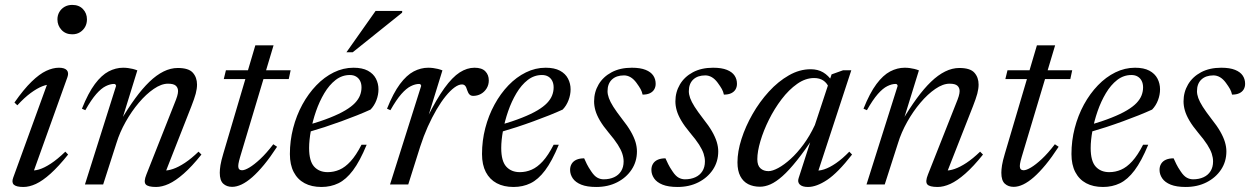

<svg xmlns="http://www.w3.org/2000/svg" viewBox="-20 -734 4974 764"><path d="M32.5 -27 171.5 -409.5 184.5 -397.5Q169.5 -399 148.5 -390.8Q127.5 -382.5 102.2 -364Q77 -345.5 49 -315L37.5 -326Q74.5 -379 105.8 -409.2Q137 -439.5 163.8 -452Q190.5 -464.5 214.5 -464.5Q237 -464.5 245.8 -454.8Q254.5 -445 248.5 -427.5L109 -38.5L99.5 -57Q114 -53.5 134.8 -59.5Q155.5 -65.5 182 -82.8Q208.5 -100 240 -130.5L251 -119Q213 -71.5 181.2 -43Q149.5 -14.5 123 -2.2Q96.5 10 73 10Q45 10 35.2 1Q25.5 -8 32.5 -27ZM208.5 -657Q208.5 -673 216 -686Q223.5 -699 236.8 -706.8Q250 -714.5 267.5 -714.5Q294.5 -714.5 310.2 -697.8Q326 -681 326 -657Q326 -640.5 318.8 -627.2Q311.5 -614 298.5 -605.8Q285.5 -597.5 267.5 -597.5Q241 -597.5 224.8 -615Q208.5 -632.5 208.5 -657Z M319.5 -295.5 306 -301.5Q331 -364 357.5 -399.5Q384 -435 412.2 -449.8Q440.5 -464.5 470 -464.5Q480.5 -464.5 489.8 -463.2Q499 -462 508.2 -459.8Q517.5 -457.5 526.5 -454L464.5 -253.5H460Q489.5 -303.5 518 -342.5Q546.5 -381.5 574.5 -408.5Q602.5 -435.5 630.8 -449.5Q659 -463.5 687.5 -463.5Q730.5 -463.5 747.2 -444.8Q764 -426 764 -397.5Q764 -381 758.8 -361.2Q753.5 -341.5 741.5 -311L634.5 -38.5L631.5 -55.5Q647.5 -54.5 668.8 -61.8Q690 -69 715.8 -86Q741.5 -103 770 -130.5L781.5 -119Q743.5 -71.5 711 -43Q678.5 -14.5 651.5 -2.2Q624.5 10 601 10Q568.5 10 559.8 -0.5Q551 -11 562.5 -39.5L674 -321.5Q681.5 -339.5 685 -351.2Q688.5 -363 688.5 -371.5Q688.5 -385 679.5 -393Q670.5 -401 648.5 -401Q622 -401 591.8 -380.2Q561.5 -359.5 532.5 -325.2Q503.5 -291 480 -249.2Q456.5 -207.5 443.5 -165L390.5 0H318L442 -392.5Q441.5 -395 439.8 -397.5Q438 -400 434 -400Q418.5 -400 400.8 -391.2Q383 -382.5 363 -359.8Q343 -337 319.5 -295.5Z M870.5 -419.5 879 -454.5H1136.5L1129 -419.5ZM935.5 -109.5Q933 -100.5 931.2 -93.8Q929.5 -87 928.8 -82Q928 -77 928 -73Q928 -64.5 932 -60.5Q936 -56.5 943 -56.5Q954 -56.5 972.5 -67.5Q991 -78.5 1015.5 -101.2Q1040 -124 1067.5 -160L1082.5 -150Q1055.5 -108.5 1030.8 -78.5Q1006 -48.5 983.8 -29Q961.5 -9.5 941.5 0Q921.5 9.5 903.5 9.5Q882 9.5 868.2 -3.2Q854.5 -16 854.5 -46.5Q854.5 -59 857.2 -76.5Q860 -94 868.5 -122.5L996 -553.5H1068.5Z M1372 -435.5Q1341 -435.5 1315.5 -415.8Q1290 -396 1270.5 -363.2Q1251 -330.5 1237.5 -291.5Q1224 -252.5 1217 -214Q1210 -175.5 1210 -145Q1210 -93 1230 -71Q1250 -49 1284 -49Q1308.5 -49 1331 -58.8Q1353.5 -68.5 1375.2 -92.2Q1397 -116 1418.5 -158H1439Q1412 -92.5 1384.5 -56Q1357 -19.5 1326.5 -4.8Q1296 10 1259 10Q1220 10 1192 -5Q1164 -20 1148.8 -49.2Q1133.5 -78.5 1133.5 -121Q1133.5 -174 1146.5 -224.2Q1159.5 -274.5 1183.2 -318Q1207 -361.5 1238.8 -394.5Q1270.5 -427.5 1308.2 -446Q1346 -464.5 1386.5 -464.5Q1421.5 -464.5 1443.5 -452.8Q1465.5 -441 1475.8 -421.2Q1486 -401.5 1486 -378.5Q1486 -357 1477.8 -335.2Q1469.5 -313.5 1454.5 -298Q1430.5 -287 1401 -275.2Q1371.5 -263.5 1338.8 -251.5Q1306 -239.5 1271.5 -228.2Q1237 -217 1202.5 -207L1204.5 -236Q1256 -251 1293 -265.8Q1330 -280.5 1354.2 -295Q1378.5 -309.5 1392.5 -324.2Q1406.5 -339 1412.5 -354.5Q1418.5 -370 1418.5 -386Q1418.5 -401 1413 -412Q1407.5 -423 1397.2 -429.2Q1387 -435.5 1372 -435.5ZM1358.5 -526 1474.5 -690.5H1580.5L1580 -683.5L1383.5 -526Z M1656 -392.5Q1655.5 -395 1653.8 -397.5Q1652 -400 1648 -400Q1632.5 -400 1614.8 -391.2Q1597 -382.5 1577 -359.8Q1557 -337 1533.5 -295.5L1520 -301.5Q1545 -364 1571.5 -399.5Q1598 -435 1626.2 -449.8Q1654.5 -464.5 1684 -464.5Q1694.5 -464.5 1703.8 -463.2Q1713 -462 1722.2 -459.8Q1731.5 -457.5 1740.5 -454L1682.5 -266H1680Q1717 -340 1748.5 -383.5Q1780 -427 1809.2 -445.8Q1838.5 -464.5 1868 -464.5Q1897.5 -464.5 1911.2 -450.2Q1925 -436 1925 -414Q1925 -396 1916.2 -382Q1907.5 -368 1893.5 -360.2Q1879.5 -352.5 1863 -352.5Q1854 -352.5 1848.5 -357.8Q1843 -363 1839 -375Q1835.5 -387.5 1830.8 -392.8Q1826 -398 1818 -398Q1805 -398 1788.2 -385.8Q1771.5 -373.5 1753.2 -351Q1735 -328.5 1717 -297.8Q1699 -267 1682.2 -229.8Q1665.5 -192.5 1652 -150.5L1604.5 0H1532Z M2136.5 -435.5Q2105.5 -435.5 2080 -415.8Q2054.5 -396 2035 -363.2Q2015.5 -330.5 2002 -291.5Q1988.5 -252.5 1981.5 -214Q1974.5 -175.5 1974.5 -145Q1974.5 -93 1994.5 -71Q2014.5 -49 2048.5 -49Q2073 -49 2095.5 -58.8Q2118 -68.5 2139.8 -92.2Q2161.5 -116 2183 -158H2203.5Q2176.5 -92.5 2149 -56Q2121.5 -19.5 2091 -4.8Q2060.5 10 2023.5 10Q1984.5 10 1956.5 -5Q1928.5 -20 1913.2 -49.2Q1898 -78.5 1898 -121Q1898 -174 1911 -224.2Q1924 -274.5 1947.8 -318Q1971.5 -361.5 2003.2 -394.5Q2035 -427.5 2072.8 -446Q2110.5 -464.5 2151 -464.5Q2186 -464.5 2208 -452.8Q2230 -441 2240.2 -421.2Q2250.5 -401.5 2250.5 -378.5Q2250.5 -357 2242.2 -335.2Q2234 -313.5 2219 -298Q2195 -287 2165.5 -275.2Q2136 -263.5 2103.2 -251.5Q2070.5 -239.5 2036 -228.2Q2001.5 -217 1967 -207L1969 -236Q2020.5 -251 2057.5 -265.8Q2094.5 -280.5 2118.8 -295Q2143 -309.5 2157 -324.2Q2171 -339 2177 -354.5Q2183 -370 2183 -386Q2183 -401 2177.5 -412Q2172 -423 2161.8 -429.2Q2151.5 -435.5 2136.5 -435.5Z M2304.5 -104Q2309.5 -93 2315.2 -81Q2321 -69 2333 -51.5Q2345 -33.5 2357 -27Q2369 -20.5 2382 -20.5Q2405.5 -20.5 2423.5 -28.8Q2441.5 -37 2451.5 -53Q2461.5 -69 2461.5 -91.5Q2461.5 -106.5 2456.2 -122.5Q2451 -138.5 2438.2 -158.5Q2425.5 -178.5 2402.5 -205.5Q2380 -232.5 2367.2 -254.2Q2354.5 -276 2349.2 -294.5Q2344 -313 2344 -330.5Q2344 -367.5 2362 -398Q2380 -428.5 2413.8 -446.5Q2447.5 -464.5 2494 -464.5Q2528 -464.5 2549 -456Q2570 -447.5 2579.5 -433.2Q2589 -419 2589 -400.5Q2589 -388 2583.2 -378.2Q2577.5 -368.5 2566 -363Q2554.5 -357.5 2537 -357.5Q2534.5 -369.5 2529 -379.5Q2523.5 -389.5 2512.5 -404.5Q2501.5 -419.5 2489 -426.8Q2476.5 -434 2463 -434Q2432.5 -434 2415 -417.5Q2397.5 -401 2397.5 -371Q2397.5 -358.5 2402.8 -343.8Q2408 -329 2420.5 -309.2Q2433 -289.5 2455 -261Q2477 -233.5 2490 -210.8Q2503 -188 2508.8 -168.8Q2514.5 -149.5 2514.5 -131.5Q2514.5 -91 2493.2 -59Q2472 -27 2435.5 -8.5Q2399 10 2352.5 10Q2316 10 2293 0.8Q2270 -8.5 2259.2 -24.2Q2248.5 -40 2248.5 -58Q2248.5 -72 2255 -82.5Q2261.5 -93 2274 -98.5Q2286.5 -104 2304.5 -104Z M2628 -104Q2633 -93 2638.8 -81Q2644.5 -69 2656.5 -51.5Q2668.5 -33.5 2680.5 -27Q2692.5 -20.5 2705.5 -20.5Q2729 -20.5 2747 -28.8Q2765 -37 2775 -53Q2785 -69 2785 -91.5Q2785 -106.5 2779.8 -122.5Q2774.5 -138.5 2761.8 -158.5Q2749 -178.5 2726 -205.5Q2703.5 -232.5 2690.8 -254.2Q2678 -276 2672.8 -294.5Q2667.5 -313 2667.5 -330.5Q2667.5 -367.5 2685.5 -398Q2703.5 -428.5 2737.2 -446.5Q2771 -464.5 2817.5 -464.5Q2851.5 -464.5 2872.5 -456Q2893.5 -447.5 2903 -433.2Q2912.5 -419 2912.5 -400.5Q2912.5 -388 2906.8 -378.2Q2901 -368.5 2889.5 -363Q2878 -357.5 2860.5 -357.5Q2858 -369.5 2852.5 -379.5Q2847 -389.5 2836 -404.5Q2825 -419.5 2812.5 -426.8Q2800 -434 2786.5 -434Q2756 -434 2738.5 -417.5Q2721 -401 2721 -371Q2721 -358.5 2726.2 -343.8Q2731.5 -329 2744 -309.2Q2756.5 -289.5 2778.5 -261Q2800.5 -233.5 2813.5 -210.8Q2826.5 -188 2832.2 -168.8Q2838 -149.5 2838 -131.5Q2838 -91 2816.8 -59Q2795.5 -27 2759 -8.5Q2722.5 10 2676 10Q2639.5 10 2616.5 0.8Q2593.5 -8.5 2582.8 -24.2Q2572 -40 2572 -58Q2572 -72 2578.5 -82.5Q2585 -93 2597.5 -98.5Q2610 -104 2628 -104Z M3158 -25.5 3213 -196H3223.5Q3183 -135.5 3151.2 -95.8Q3119.5 -56 3093.5 -33Q3067.5 -10 3045.8 -0.5Q3024 9 3004 9Q2977.5 9 2957.2 -1.2Q2937 -11.5 2925.8 -33Q2914.5 -54.5 2914.5 -88Q2914.5 -131 2930.5 -181Q2946.5 -231 2974.5 -280Q3002.5 -329 3039.5 -369.5Q3076.5 -410 3119 -434.2Q3161.5 -458.5 3205.5 -458.5Q3234.5 -458.5 3255.2 -446.2Q3276 -434 3292.5 -409.5L3277.5 -387Q3270.5 -404 3255.8 -413.8Q3241 -423.5 3219.5 -423.5Q3185 -423.5 3152 -400.2Q3119 -377 3090.2 -339.2Q3061.5 -301.5 3039.8 -257.8Q3018 -214 3005.8 -172.5Q2993.5 -131 2993.5 -100.5Q2993.5 -75.5 3006 -64.2Q3018.5 -53 3038 -53Q3053.5 -53 3076.8 -65.5Q3100 -78 3126 -101.5Q3152 -125 3177.2 -159.2Q3202.5 -193.5 3222.5 -236.5L3289 -438L3335 -454.5H3367.5L3231 -38L3222 -56Q3237.5 -53 3259.2 -60Q3281 -67 3306.8 -84.8Q3332.5 -102.5 3359.5 -130.5L3370.5 -119Q3314 -46.5 3271.5 -18.2Q3229 10 3195 10Q3172.5 10 3162.5 0.2Q3152.5 -9.5 3158 -25.5Z M3429.5 -295.5 3416 -301.5Q3441 -364 3467.5 -399.5Q3494 -435 3522.2 -449.8Q3550.5 -464.5 3580 -464.5Q3590.5 -464.5 3599.8 -463.2Q3609 -462 3618.2 -459.8Q3627.5 -457.5 3636.5 -454L3574.5 -253.5H3570Q3599.5 -303.5 3628 -342.5Q3656.5 -381.5 3684.5 -408.5Q3712.5 -435.5 3740.8 -449.5Q3769 -463.5 3797.5 -463.5Q3840.5 -463.5 3857.2 -444.8Q3874 -426 3874 -397.5Q3874 -381 3868.8 -361.2Q3863.5 -341.5 3851.5 -311L3744.5 -38.5L3741.5 -55.5Q3757.5 -54.5 3778.8 -61.8Q3800 -69 3825.8 -86Q3851.5 -103 3880 -130.5L3891.5 -119Q3853.5 -71.5 3821 -43Q3788.5 -14.5 3761.5 -2.2Q3734.5 10 3711 10Q3678.5 10 3669.8 -0.5Q3661 -11 3672.5 -39.5L3784 -321.5Q3791.5 -339.5 3795 -351.2Q3798.5 -363 3798.5 -371.5Q3798.5 -385 3789.5 -393Q3780.5 -401 3758.5 -401Q3732 -401 3701.8 -380.2Q3671.5 -359.5 3642.5 -325.2Q3613.5 -291 3590 -249.2Q3566.5 -207.5 3553.5 -165L3500.5 0H3428L3552 -392.5Q3551.5 -395 3549.8 -397.5Q3548 -400 3544 -400Q3528.5 -400 3510.8 -391.2Q3493 -382.5 3473 -359.8Q3453 -337 3429.5 -295.5Z M3980.5 -419.5 3989 -454.5H4246.5L4239 -419.5ZM4045.5 -109.5Q4043 -100.5 4041.2 -93.8Q4039.5 -87 4038.8 -82Q4038 -77 4038 -73Q4038 -64.5 4042 -60.5Q4046 -56.5 4053 -56.5Q4064 -56.5 4082.5 -67.5Q4101 -78.5 4125.5 -101.2Q4150 -124 4177.5 -160L4192.5 -150Q4165.5 -108.5 4140.8 -78.5Q4116 -48.5 4093.8 -29Q4071.5 -9.5 4051.5 0Q4031.5 9.5 4013.5 9.5Q3992 9.5 3978.2 -3.2Q3964.5 -16 3964.5 -46.5Q3964.5 -59 3967.2 -76.5Q3970 -94 3978.5 -122.5L4106 -553.5H4178.5Z M4482 -435.5Q4451 -435.5 4425.5 -415.8Q4400 -396 4380.5 -363.2Q4361 -330.5 4347.5 -291.5Q4334 -252.5 4327 -214Q4320 -175.5 4320 -145Q4320 -93 4340 -71Q4360 -49 4394 -49Q4418.5 -49 4441 -58.8Q4463.5 -68.5 4485.2 -92.2Q4507 -116 4528.5 -158H4549Q4522 -92.5 4494.5 -56Q4467 -19.5 4436.5 -4.8Q4406 10 4369 10Q4330 10 4302 -5Q4274 -20 4258.8 -49.2Q4243.5 -78.5 4243.5 -121Q4243.5 -174 4256.5 -224.2Q4269.5 -274.5 4293.2 -318Q4317 -361.5 4348.8 -394.5Q4380.5 -427.5 4418.2 -446Q4456 -464.5 4496.5 -464.5Q4531.5 -464.5 4553.5 -452.8Q4575.5 -441 4585.8 -421.2Q4596 -401.5 4596 -378.5Q4596 -357 4587.8 -335.2Q4579.5 -313.5 4564.5 -298Q4540.5 -287 4511 -275.2Q4481.5 -263.5 4448.8 -251.5Q4416 -239.5 4381.5 -228.2Q4347 -217 4312.5 -207L4314.5 -236Q4366 -251 4403 -265.8Q4440 -280.5 4464.2 -295Q4488.5 -309.5 4502.5 -324.2Q4516.5 -339 4522.5 -354.5Q4528.5 -370 4528.5 -386Q4528.5 -401 4523 -412Q4517.5 -423 4507.2 -429.2Q4497 -435.5 4482 -435.5Z M4650 -104Q4655 -93 4660.8 -81Q4666.5 -69 4678.5 -51.5Q4690.5 -33.5 4702.5 -27Q4714.5 -20.5 4727.5 -20.5Q4751 -20.5 4769 -28.8Q4787 -37 4797 -53Q4807 -69 4807 -91.5Q4807 -106.5 4801.8 -122.5Q4796.5 -138.5 4783.8 -158.5Q4771 -178.5 4748 -205.5Q4725.5 -232.5 4712.8 -254.2Q4700 -276 4694.8 -294.5Q4689.5 -313 4689.5 -330.5Q4689.5 -367.5 4707.5 -398Q4725.5 -428.5 4759.2 -446.5Q4793 -464.5 4839.5 -464.5Q4873.5 -464.5 4894.5 -456Q4915.5 -447.5 4925 -433.2Q4934.5 -419 4934.5 -400.5Q4934.5 -388 4928.8 -378.2Q4923 -368.5 4911.5 -363Q4900 -357.5 4882.5 -357.5Q4880 -369.5 4874.5 -379.5Q4869 -389.5 4858 -404.5Q4847 -419.5 4834.5 -426.8Q4822 -434 4808.5 -434Q4778 -434 4760.5 -417.5Q4743 -401 4743 -371Q4743 -358.5 4748.2 -343.8Q4753.5 -329 4766 -309.2Q4778.5 -289.5 4800.5 -261Q4822.5 -233.5 4835.5 -210.8Q4848.5 -188 4854.2 -168.8Q4860 -149.5 4860 -131.5Q4860 -91 4838.8 -59Q4817.5 -27 4781 -8.5Q4744.5 10 4698 10Q4661.5 10 4638.5 0.8Q4615.5 -8.5 4604.8 -24.2Q4594 -40 4594 -58Q4594 -72 4600.5 -82.5Q4607 -93 4619.5 -98.5Q4632 -104 4650 -104Z"/></svg>

Font: Newsreader 36pt
Style: Italic
Weight: 400
Italic angle: -17°
Designer: Hugues Gentile
Foundry: Production Type
Version: Version 1.003